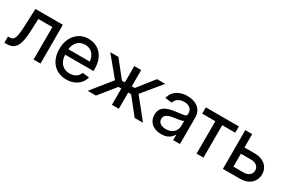

<svg xmlns="http://www.w3.org/2000/svg" viewBox="68 -1400 3344 2271"><g transform="rotate(30 1740.5 -264.0)"><path d="M21.5 0V-85H41.5Q65.4 -85 81.3 -93.5Q97.2 -102.1 106.9 -124.3Q116.7 -146.5 122.1 -187.5Q127.4 -228.5 130.4 -293.9L140.1 -529.3H514.6V0H420.4V-444.3H230L221.7 -263.7Q217.3 -173.8 200.9 -115.5Q184.6 -57.1 149.7 -28.6Q114.7 0 54.7 0Z M870.1 11.7Q793 11.7 736.8 -23.2Q680.7 -58.1 650.9 -119.9Q621.1 -181.6 621.1 -262.2Q621.1 -343.3 651.6 -405.5Q682.1 -467.8 736.6 -503.2Q791 -538.6 862.8 -538.6Q912.6 -538.6 956.1 -521.2Q999.5 -503.9 1032.2 -469.5Q1064.9 -435.1 1083.3 -384.5Q1101.6 -334 1101.6 -267.1V-236.8H672.9V-311.5H1051.3L1008.8 -286.6Q1008.8 -337.4 991.5 -376Q974.1 -414.6 941.7 -436Q909.2 -457.5 863.3 -457.5Q817.4 -457.5 784.2 -436Q751 -414.6 732.9 -377.2Q714.8 -339.8 714.8 -292.5V-247.1Q714.8 -192.9 733.6 -152.8Q752.4 -112.8 787.6 -91.3Q822.8 -69.8 871.1 -69.8Q904.3 -69.8 930.7 -79.8Q957 -89.8 975.1 -108.9Q993.2 -127.9 1002 -154.3L1093.3 -144.5Q1082.5 -98.1 1051.5 -63Q1020.5 -27.8 974.1 -8.1Q927.7 11.7 870.1 11.7Z M1159.7 0 1376.5 -269.5 1162.1 -529.3H1273.4L1449.7 -306.6H1490.2V-529.3H1584.5V-306.6H1624.5L1800.3 -529.3H1912.1L1698.7 -269.5L1914.6 0H1801.3L1623.5 -222.2H1584.5V0H1490.2V-222.2H1451.2L1272.9 0Z M2166.5 9.8Q2114.7 9.8 2073.5 -8.5Q2032.2 -26.9 2008.3 -62.7Q1984.4 -98.6 1984.4 -150.9Q1984.4 -196.3 2002 -224.9Q2019.5 -253.4 2049.1 -270Q2078.6 -286.6 2115.7 -295.2Q2152.8 -303.7 2191.4 -308.6Q2240.7 -314.9 2270 -318.4Q2299.3 -321.8 2312.5 -330.1Q2325.7 -338.4 2325.7 -357.4V-361.3Q2325.7 -390.6 2313 -412.4Q2300.3 -434.1 2275.9 -446Q2251.5 -458 2215.8 -458Q2180.2 -458 2153.8 -446.5Q2127.4 -435.1 2111.1 -416.3Q2094.7 -397.5 2089.8 -375L1997.6 -386.7Q2008.3 -435.1 2038.8 -468.8Q2069.3 -502.4 2114.7 -520Q2160.2 -537.6 2215.3 -537.6Q2253.9 -537.6 2290.5 -527.8Q2327.1 -518.1 2356.2 -496.6Q2385.3 -475.1 2402.3 -440.7Q2419.4 -406.2 2419.4 -357.9V0H2326.7V-73.7H2323.2Q2313.5 -54.2 2294.2 -34.9Q2274.9 -15.6 2243.7 -2.9Q2212.4 9.8 2166.5 9.8ZM2183.6 -69.3Q2231 -69.3 2262.7 -87.2Q2294.4 -105 2310.1 -133.8Q2325.7 -162.6 2325.7 -195.3V-262.7Q2320.3 -257.8 2305.9 -253.4Q2291.5 -249 2271.7 -245.4Q2252 -241.7 2231.2 -238.8Q2210.4 -235.8 2192.9 -233.4Q2162.6 -229.5 2136.7 -220.2Q2110.8 -210.9 2094.7 -193.8Q2078.6 -176.8 2078.6 -147.9Q2078.6 -110.4 2107.4 -89.8Q2136.2 -69.3 2183.6 -69.3Z M2646.5 0V-443.4H2467.3V-529.3H2918.5V-443.4H2740.7V0Z M3082.5 -346.7H3240.7Q3302.7 -346.7 3347.2 -324.7Q3391.6 -302.7 3416 -264.2Q3440.4 -225.6 3440.4 -174.8Q3440.4 -124.5 3416 -85Q3391.6 -45.4 3347.2 -22.7Q3302.7 0 3240.7 0H3006.3V-529.3H3100.6V-85H3239.3Q3287.6 -85 3317.1 -109.1Q3346.7 -133.3 3346.7 -173.3Q3346.7 -213.9 3317.1 -237.8Q3287.6 -261.7 3239.3 -261.7H3082.5Z"/></g></svg>

Font: Inter Cardless Tabular
Style: Regular
Weight: 400
Designer: Rasmus Andersson
Foundry: rsms
Version: Version 4.000;git-4fc901f